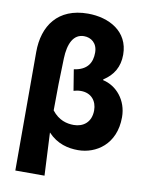

<svg xmlns="http://www.w3.org/2000/svg" viewBox="-106 -889 904 1166"><g transform="rotate(10 346.0 -305.5)"><path d="M71 202H251C247 115 243 29 238 -62C295 -1 363 14 424 14C534 14 653 -61 653 -229C653 -335 584 -413 501 -431V-436C561 -474 594 -529 594 -604C594 -749 469 -813 341 -813C155 -813 71 -690 71 -529ZM372 -132C329 -132 279 -144 237 -198C237 -307 239 -412 243 -519C246 -612 276 -674 341 -674C384 -674 424 -646 424 -587C424 -525 397 -477 314 -465L335 -336C348 -340 363 -343 380 -343C445 -343 479 -297 479 -241C479 -166 429 -132 372 -132Z"/></g></svg>

Font: Noto Sans CJK JP Black
Style: Regular
Weight: 900
Designer: Ryoko NISHIZUKA (kana & ideographs); Paul D. Hunt (Latin, Greek & Cyrillic); Wenlong ZHANG (bopomofo); Sandoll Communica
Foundry: Adobe Systems Incorporated
Version: Version 1.004;PS 1.004;hotconv 1.0.82;makeotf.lib2.5.63406